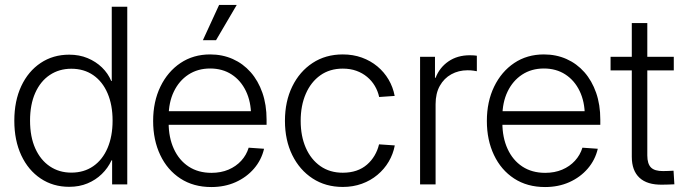

<svg xmlns="http://www.w3.org/2000/svg" viewBox="-20 -755 2801 786"><path d="M263.2 9.8Q197.3 9.8 146.5 -24.2Q95.7 -58.1 67.1 -119.1Q38.6 -180.2 38.6 -260.7Q38.6 -341.8 67.1 -402.6Q95.7 -463.4 146.5 -497.3Q197.3 -531.2 263.2 -531.2Q304.7 -531.2 338.6 -517.1Q372.6 -502.9 397.5 -478.8Q422.4 -454.6 435.5 -423.3H437.5V-727.5H501V0H439V-98.6H436.5Q421.9 -66.9 396.7 -42.5Q371.6 -18.1 338.1 -4.2Q304.7 9.8 263.2 9.8ZM272 -48.3Q323.7 -48.3 361.8 -74.7Q399.9 -101.1 420.4 -149.2Q440.9 -197.3 440.9 -261.2Q440.9 -325.2 420.4 -373Q399.9 -420.9 361.8 -447.3Q323.7 -473.6 272 -473.6Q222.2 -473.6 183.8 -448Q145.5 -422.4 124.3 -374.8Q103 -327.1 103 -261.2Q103 -194.8 124.5 -147.2Q146 -99.6 184.1 -74Q222.2 -48.3 272 -48.3Z M845.2 10.7Q772 10.7 718.5 -24.2Q665 -59.1 636 -120.4Q606.9 -181.6 606.9 -259.8Q606.9 -338.9 636.7 -400.4Q666.5 -461.9 719 -497.1Q771.5 -532.2 840.3 -532.2Q890.6 -532.2 932.9 -513.4Q975.1 -494.6 1006.1 -459.5Q1037.1 -424.3 1054.2 -375.2Q1071.3 -326.2 1071.3 -265.6V-244.1H642.6V-299.8H1035.2L1007.8 -281.2Q1007.8 -338.4 986.8 -382.1Q965.8 -425.8 928.2 -450.2Q890.6 -474.6 840.3 -474.6Q789.6 -474.6 751.2 -449.5Q712.9 -424.3 691.7 -380.1Q670.4 -335.9 670.4 -277.8V-252Q670.4 -191.9 691.7 -145.5Q712.9 -99.1 752.2 -73.2Q791.5 -47.4 845.7 -47.4Q884.3 -47.4 915.3 -60.5Q946.3 -73.7 967.5 -96.9Q988.8 -120.1 998 -150.4L1061 -146Q1050.3 -100.1 1019.8 -64.7Q989.3 -29.3 944.6 -9.3Q899.9 10.7 845.2 10.7ZM810.5 -590.3 877 -734.9H949.2L864.3 -590.3Z M1383.3 10.3Q1313 10.3 1259.8 -24.4Q1206.5 -59.1 1176.5 -120.1Q1146.5 -181.2 1146.5 -260.3Q1146.5 -339.8 1176.5 -401.1Q1206.5 -462.4 1259.8 -497.3Q1313 -532.2 1383.3 -532.2Q1425.3 -532.2 1461.2 -519.3Q1497.1 -506.3 1524.9 -483.2Q1552.7 -460 1570.8 -429.2Q1588.9 -398.4 1595.7 -362.3L1532.2 -357.9Q1526.9 -382.3 1514.4 -403.3Q1502 -424.3 1482.9 -440.2Q1463.9 -456.1 1439 -465.1Q1414.1 -474.1 1383.3 -474.1Q1330.1 -474.1 1291.5 -446.8Q1252.9 -419.4 1231.9 -371.1Q1210.9 -322.8 1210.9 -260.3Q1210.9 -197.8 1231.9 -149.9Q1252.9 -102.1 1291.5 -75Q1330.1 -47.9 1383.3 -47.9Q1414.1 -47.9 1439 -56.4Q1463.9 -64.9 1482.4 -81.1Q1501 -97.2 1513.4 -118.4Q1525.9 -139.6 1531.7 -164.1L1596.2 -159.7Q1589.4 -124 1571.3 -93.3Q1553.2 -62.5 1525.1 -39.1Q1497.1 -15.6 1461.2 -2.7Q1425.3 10.3 1383.3 10.3Z M1699.7 0V-522.5H1760.7V-436.5H1763.2Q1779.3 -478.5 1815.9 -503.7Q1852.5 -528.8 1903.3 -528.8Q1912.1 -528.8 1919.4 -528.3Q1926.8 -527.8 1932.1 -526.9V-463.4Q1928.2 -464.4 1918 -465.8Q1907.7 -467.3 1894 -467.3Q1857.4 -467.3 1827.6 -450.9Q1797.9 -434.6 1780.5 -403.6Q1763.2 -372.6 1763.2 -328.6V0Z M2211.4 10.7Q2138.2 10.7 2084.7 -24.2Q2031.2 -59.1 2002.2 -120.4Q1973.1 -181.6 1973.1 -259.8Q1973.1 -338.9 2002.9 -400.4Q2032.7 -461.9 2085.2 -497.1Q2137.7 -532.2 2206.5 -532.2Q2256.8 -532.2 2299.1 -513.4Q2341.3 -494.6 2372.3 -459.5Q2403.3 -424.3 2420.4 -375.2Q2437.5 -326.2 2437.5 -265.6V-244.1H2008.8V-299.8H2401.4L2374 -281.2Q2374 -338.4 2353 -382.1Q2332 -425.8 2294.4 -450.2Q2256.8 -474.6 2206.5 -474.6Q2155.8 -474.6 2117.4 -449.5Q2079.1 -424.3 2057.9 -380.1Q2036.6 -335.9 2036.6 -277.8V-252Q2036.6 -191.9 2057.9 -145.5Q2079.1 -99.1 2118.4 -73.2Q2157.7 -47.4 2211.9 -47.4Q2250.5 -47.4 2281.5 -60.5Q2312.5 -73.7 2333.7 -96.9Q2355 -120.1 2364.3 -150.4L2427.2 -146Q2416.5 -100.1 2386 -64.7Q2355.5 -29.3 2310.8 -9.3Q2266.1 10.7 2211.4 10.7Z M2738.3 -522.5V-466.8H2479.5V-522.5ZM2566.4 -660.6H2629.9V-118.7Q2629.9 -84.5 2645 -69.3Q2660.2 -54.2 2694.8 -54.7Q2704.6 -54.7 2716.1 -55.2Q2727.5 -55.7 2737.3 -56.2L2740.7 -0.5Q2729 0 2715.8 0.5Q2702.6 1 2690.9 1Q2629.4 2 2597.9 -27.3Q2566.4 -56.6 2566.4 -113.3Z"/></svg>

Font: Inter 28pt Light
Style: Regular
Weight: 300
Designer: Rasmus Andersson
Foundry: rsms
Version: Version 4.001;git-66647c0bb